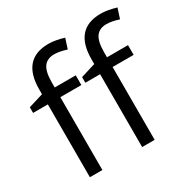

<svg xmlns="http://www.w3.org/2000/svg" viewBox="-170 -921 1062 1078"><g transform="rotate(-30 360.5 -382.5)"><path d="M666 -472.2H529.8V0H448.7V-472.2H353V-508.8L448.7 -538.1V-567.9Q448.7 -765.1 621.1 -765.1Q663.6 -765.1 720.7 -748L699.7 -683.1Q652.8 -698.2 619.6 -698.2Q573.7 -698.2 551.8 -667.7Q529.8 -637.2 529.8 -569.8V-535.2H666ZM327.1 -472.2H190.9V0H109.9V-472.2H14.2V-508.8L109.9 -538.1V-567.9Q109.9 -765.1 282.2 -765.1Q324.7 -765.1 381.8 -748L360.8 -683.1Q314 -698.2 280.8 -698.2Q234.9 -698.2 212.9 -667.7Q190.9 -637.2 190.9 -569.8V-535.2H327.1Z"/></g></svg>

Font: WebKoruri
Style: Regular
Weight: 400
Foundry: lindwurm / mohemohe
Version: Version 1.00